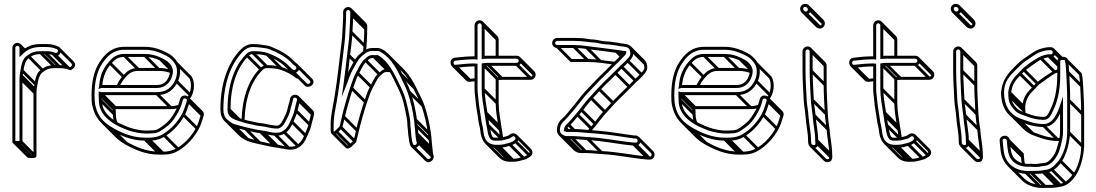

<svg xmlns="http://www.w3.org/2000/svg" viewBox="-20 -714 5539 970"><path d="M68 -497.5C54.1 -497.5 42.5 -486.3 42.5 -472V2C42.5 13.8 57 13.5 68 13.5C76 13.5 93.5 15.4 93.5 2L93.5 -315C93.5 -321.7 93.8 -327 94.5 -331.5V-332C94.5 -340.2 97.1 -347.8 98.4 -356.9C102.7 -386.8 110.6 -413.6 129.2 -422.7C143 -434.7 158.1 -440.5 185 -440.5H209C221.9 -440.5 233.7 -439.6 243.6 -436.9L253.1 -433.1C285.4 -419.3 301.1 -471.6 271.3 -480.1L260.7 -484C245 -490.5 228.1 -491.5 209 -491.5H185C143.9 -491.5 117.1 -479.6 93.5 -460.1V-472C93.5 -486.1 82 -497.5 68 -497.5ZM78.5 -472V-424.9L91.3 -437.7C114.3 -460.7 139.5 -476.5 185 -476.5H209C227.8 -476.5 242.5 -475.1 255.3 -470L266.7 -465.9C279.6 -461.8 270.4 -442 258.9 -446.9L248.4 -451.1C237.1 -454.5 222.9 -455.5 209 -455.5H185C156.4 -455.5 136.3 -448.2 120.8 -435.3C94.6 -421.5 87.6 -387.5 83.6 -359C82.6 -352.2 80.1 -342.5 79.5 -332.5C79.1 -326.7 78.5 -321.8 78.5 -315L78.5 -2.1C76 -1.7 72.6 -1.5 68 -1.5C63.4 -1.5 59.6 -1.8 57.5 -2.1V-472C57.5 -477.9 62.3 -482.5 68 -482.5C73.7 -482.5 78.5 -477.8 78.5 -472ZM62.7 11.3 133.4 82 144 71.4 73.3 0.7ZM80.7 7.3 151.4 78 162 67.4 91.3 -3.3ZM80.7 -309.7 151.4 -239 162 -249.6 91.3 -320.3ZM81.7 -326.7 152.4 -256 163 -266.6 92.3 -337.3ZM85.7 -352.7 156.4 -282 167 -292.6 96.3 -363.3ZM119.7 -423.7 190.4 -353 201 -363.6 130.3 -434.3ZM179.7 -442.7 250.4 -372 261 -382.6 190.3 -453.3ZM203.7 -442.7 274.4 -372 285 -382.6 214.3 -453.3ZM80.7 -466.7 96 -451.4 106.6 -462 91.3 -477.3ZM75.4 -479.4 100.2 -454.6 110.8 -465.2 86 -490ZM270.4 -463.9 341.1 -393.2C348.2 -386.1 339.3 -373.3 330.9 -375.7L261.3 -445.3L250.7 -434.7L322.4 -363C346.3 -352.6 372.9 -382.6 351.7 -403.8L281 -474.5ZM165.2 -260.8V-261.3C165.2 -269.5 167.8 -277 169.1 -286.2C173.4 -316.4 181.4 -342.4 199.9 -352C213.9 -363.9 228.6 -369.8 255.7 -369.8H279.7C292.7 -369.8 305.6 -368.7 314.7 -366.1L342.5 -358.1L251.3 -449.3L240.7 -438.7L295.1 -384.3C288.2 -384.7 285.1 -384.8 279.7 -384.8H255.7C227.1 -384.8 207 -377.5 191.5 -364.6C165.4 -350.8 158.3 -316.8 154.3 -288.3C153.3 -281.5 150.8 -271.8 150.2 -261.8C149.8 -256 149.2 -251 149.2 -244.3L149.2 68.6C146.8 69 143.3 69.2 138.7 69.2C132 69.2 127.3 68.5 126.1 68.2L55.9 -2L45.3 8.6L116 79.3C121.4 84.7 129.1 84.2 138.7 84.2C146.8 84.2 164.2 86.1 164.2 72.7L164.2 -244.3C164.2 -251 164.5 -256.3 165.2 -260.8Z M481.5 -282.1C481.5 -281.8 481.3 -280.2 480.7 -277.8L477.4 -264.5L490.4 -268.9C491.8 -269.4 492.4 -269.5 492.4 -269.5H772C809.2 -269.5 833.1 -290.5 844.8 -316.8C849.3 -326.9 854.2 -342.7 853.5 -355.7C851.4 -393.1 816.9 -411.4 792.7 -422.8C769.4 -433.7 744.4 -441.5 711 -441.5L608 -441.5C567.9 -441.5 547.4 -421.8 529.3 -400.9C503.5 -371.1 484.3 -333.3 481.5 -282.1ZM496.8 -284.5C501.1 -329.8 516.9 -363.6 540.7 -391.1C558.1 -411.3 573.9 -426.5 608 -426.5L711 -426.5C742.1 -426.5 764.3 -419.6 786.3 -409.2C806.8 -399.6 838.5 -384.8 838.5 -355V-354.2C840.1 -345.9 834.6 -331 831.2 -323.2C821.6 -301 803.3 -284.5 772 -284.5ZM732 -54.5H712C706.2 -54.5 701.4 -54.8 697 -55.4C666.6 -59.2 639.6 -66.6 614.9 -76.9C592.5 -86.3 568.3 -97.4 551.5 -110C522.4 -131.8 494.5 -158.6 494.5 -208V-208.3C493.6 -217.1 493.5 -224.5 493.5 -233.5H772C829 -233.5 858.7 -263.4 877.8 -300.7C891.8 -328.3 895.4 -369.4 877.9 -397.9C866.1 -417.2 848 -435.4 827.4 -445.7C795 -461.9 760.2 -477.5 711 -477.5H608C542.8 -477.5 508.5 -437.9 483.8 -401.2C455.5 -359.2 442.5 -302 442.5 -233C442.5 -212.7 442.6 -192.4 447.7 -175.1C460.6 -116.7 497.2 -80.8 542.8 -55C587 -30 644.2 -3.5 712 -3.5H732C765.1 -3.5 790.8 -10.7 813.1 -24.7C855.8 -51.5 888.3 -87.8 912.5 -131.3C924.7 -153.1 930.7 -176.5 938.2 -199.8C941.3 -209.5 938.3 -218.1 932.6 -223.8C921.1 -235.3 895.9 -235.3 889.8 -214.2C885.7 -201.8 882.3 -186.6 877.2 -175C866.3 -150.6 851.3 -126.3 835.2 -106.7C829.3 -99.6 812.9 -85.2 802.7 -78.2C785 -65.9 774 -55.5 750 -55.5H749.5C744.4 -54.8 738.6 -54.5 732 -54.5ZM478.5 -233C478.5 -224.8 479.5 -216.3 479.5 -207.4C479.5 -168.8 496.2 -140.5 516.8 -119.9C541.9 -94.8 573 -77 609.3 -63C635.6 -51 663.9 -44.5 695 -40.6C700 -39.9 705.8 -39.5 712 -39.5H732C738.6 -39.5 745.8 -40.4 750.4 -40.5C781.1 -41.4 794.5 -55.1 811 -65.7C820.7 -72.1 839.1 -87.6 846.8 -97.2C863.9 -117.8 879.5 -143.4 890.9 -169C896.9 -182.5 900.3 -198.3 904.1 -209.6C907.5 -220.9 927.6 -217.3 923.8 -204.2C916 -180.8 910.6 -157.8 899.5 -138.7C876.1 -95.8 845.7 -62.9 804.9 -37.3C786.9 -26 764 -18.5 732 -18.5H712C648.1 -18.5 593.5 -43.5 550.2 -68C507.8 -92 474 -124 462.3 -178.6C460.7 -187 458.5 -195.4 458.5 -206V-206.3L458.5 -206.5C457.8 -215.7 457.5 -224.5 457.5 -233C457.5 -299.4 470.1 -354.6 496.2 -392.8C521.5 -429.9 550.7 -462.5 608 -462.5H711C756.9 -462.5 788.7 -448.3 820.6 -432.3C838.4 -423.4 854.9 -406.9 865.1 -390.1C878.5 -368.2 876.3 -331.9 864.2 -307.2C847 -272.1 820.9 -248.5 772 -248.5H492C490.8 -248.5 489.7 -248.7 488.4 -249.1L478.5 -252.5ZM766.7 -235.7 837.4 -165 848 -175.6 777.3 -246.3ZM865.7 -298.7 936.4 -228 947 -238.6 876.3 -309.3ZM541.2 -56.2 611.9 14.5 622.5 3.9 551.8 -66.8ZM706.7 -5.7 777.4 65 788 54.4 717.3 -16.3ZM726.7 -5.7 797.4 65 808 54.4 737.3 -16.3ZM803.7 -25.7 874.4 45 885 34.4 814.3 -36.3ZM900.7 -129.7 971.4 -59 982 -69.6 911.3 -140.3ZM925.7 -196.7 996.4 -126 1007 -136.6 936.3 -207.3ZM481.7 -202.7 552.4 -132 563 -142.6 492.3 -213.3ZM483.7 -276.7 488.7 -271.7 499.3 -282.3 494.3 -287.3ZM529.7 -390.7 600.4 -320 611 -330.6 540.3 -401.3ZM602.7 -428.7 673.4 -358 684 -368.6 613.3 -439.3ZM705.7 -428.7 776.4 -358 787 -368.6 716.3 -439.3ZM784.2 -410.7 840.5 -354.4 851.1 -365 794.8 -421.3ZM849.2 -358.2C829.8 -365.8 808.4 -370.8 781.7 -370.8L678.7 -370.8C638.6 -370.8 618.3 -351 600 -330.2C586.9 -315.3 576.8 -298.9 568.6 -280L582.4 -274C589.8 -291.2 599.5 -306.9 611.4 -320.4C629 -340.4 644.6 -355.8 678.7 -355.8L781.7 -355.8C806.6 -355.8 825.8 -351.3 843.7 -344.3ZM480.7 -227.7 549.2 -159.2C549.3 -150.2 550.2 -144.7 550.2 -136.7C550.2 -119 554.1 -101.8 560.2 -87.9L573.9 -94C568.5 -106.2 565.2 -120.3 565.2 -137.3V-137.6L565.2 -137.9C564.5 -146.3 564.2 -154.5 564.2 -162.3V-165.4L491.3 -238.3ZM922 -213.2 992.7 -142.5C994.6 -140.6 996 -137.8 994.5 -133.5C986.9 -110 981.3 -87.1 970.2 -68C947.3 -26 916.4 9 875.6 33.4C857.4 44.3 834.7 52.2 802.7 52.2H782.7C718.9 52.2 664.3 27.2 620.9 2.7C603.4 -7.2 587.4 -18.5 574 -32L503.2 -102.7L492.6 -92.1L563.3 -21.4C578 -6.7 595.2 5.4 613.5 15.8C657.7 40.7 714.9 67.2 782.7 67.2H802.7C835.8 67.2 861.5 60 883.8 46C926.5 19.2 959 -17.1 983.2 -60.6C995.4 -82.4 1001.4 -105.8 1008.9 -129.1C1012 -138.8 1009 -147.4 1003.3 -153.1L932.6 -223.8ZM866.2 -388.7 936.3 -318.6C949.4 -295.5 945.9 -261.1 935 -236.5C931.7 -229.2 928.4 -225 924.5 -219.5L936.7 -210.9C941 -216.9 944.8 -223.2 948.3 -229.7C962.7 -257 964.8 -300.8 948.1 -328L876.8 -399.3ZM883.7 -185.3C872.3 -180.6 858.9 -177.8 842.7 -177.8H565.8L497.3 -246.3L486.7 -235.7L559.6 -162.8H842.7C860.7 -162.8 876.1 -165.9 889.5 -171.5Z M1475.4 -365.7C1472 -360.6 1466 -358.1 1460.3 -362.2C1446.2 -372 1437 -385.4 1419.6 -398.9C1392.8 -419.7 1366.3 -433.4 1332.6 -446C1310.7 -453.9 1283.1 -455.5 1257 -455.5C1241.3 -455.5 1231.1 -447.8 1222.5 -439.1C1162.1 -377.9 1129.5 -280.3 1129.5 -161C1129.5 -112.8 1172.7 -108.6 1204.6 -96.9C1223.6 -89.9 1248.9 -86.3 1267.1 -81.8C1282.7 -77.3 1302 -77 1315.4 -74.2C1331.7 -70.7 1350.7 -66.3 1370.7 -64.5H1386.2C1410.5 -72.7 1419.2 -93.7 1427.7 -110.6C1436 -125.2 1443.4 -142.8 1447.3 -161.5C1451 -178.5 1457.1 -193.2 1460.4 -212.9C1462.3 -226 1483.7 -221 1480.7 -208.8C1475.8 -190.9 1472 -176.3 1467.7 -156.5C1464.2 -137.7 1453.9 -120 1447 -101.6C1437.8 -80.2 1428.9 -64.9 1411 -53.3C1395.8 -43.6 1391.7 -43.5 1369.3 -43.5C1350.3 -43.5 1330.8 -50.8 1312.1 -53.4L1298.1 -55.4C1269.8 -59.5 1247.7 -65.4 1221.5 -71.3C1202.4 -75.7 1181.3 -81.9 1163.1 -87.2C1152.7 -90.2 1134.1 -103.8 1124.5 -113.4C1114.3 -123.5 1108.5 -139 1108.5 -161C1108.5 -288.7 1144.7 -390.3 1207.4 -453.8C1219.7 -466.3 1235.9 -476.5 1257 -476.5C1264.8 -476.5 1272.3 -476.2 1279.2 -475.5L1296.7 -473.6C1312.3 -471.9 1329.5 -469.8 1339.3 -466C1380.3 -449.9 1420.2 -429.6 1448.4 -401.3C1452.2 -397.5 1455.2 -393.7 1458.9 -390C1463.9 -385.1 1483 -377.4 1475.4 -365.7ZM1144.5 -161C1144.5 -278 1176 -371.4 1233.3 -428.7C1240.2 -436.3 1245.8 -440.5 1257 -440.5C1282.7 -440.5 1305.1 -439.1 1327.8 -431.8C1359.9 -421.5 1385.3 -406.5 1410.4 -387.1C1425.7 -375.2 1435.2 -361.7 1451.8 -349.8C1475.1 -334.2 1507.9 -365.3 1485.4 -387.8C1478.7 -394.5 1471.4 -398 1465.7 -404.9C1434.6 -439.5 1389.8 -461.9 1344.7 -480C1330.3 -485.2 1311.4 -485.4 1299.3 -488.4L1280.8 -490.5C1273 -491.3 1265.2 -491.5 1257 -491.5C1231 -491.5 1210.7 -478.5 1196.6 -464.2C1130.6 -397.3 1093.5 -291.2 1093.5 -161C1093.5 -135 1101.1 -115.5 1113.8 -102.8C1141.3 -75.3 1173.2 -65.8 1218.5 -56.6C1244.3 -51.4 1266.9 -44.7 1295.9 -40.6L1309.9 -38.6C1327.1 -36.1 1346.8 -30.1 1368.5 -28.5L1368.7 -28.5H1369C1391.8 -28.5 1401.8 -29.6 1419.1 -40.7C1440.7 -54.6 1451.3 -73.8 1460.9 -96C1467.4 -112.3 1478.4 -131.9 1482.4 -153.5C1486.1 -170.4 1492.2 -187.6 1495.2 -204.4C1497.1 -215.1 1495.2 -222 1489.5 -227.8C1474.4 -242.8 1448.3 -234.2 1445.6 -215.1C1442.8 -198.1 1436.4 -183.1 1432.7 -164.5C1429 -148 1421.5 -130.9 1414.4 -117.5C1405.4 -100.8 1399.2 -85.5 1383.8 -79.5H1371.3C1353.6 -81.2 1334.7 -85.4 1318.6 -88.8C1302.8 -92.2 1284.3 -92.7 1270.9 -96.2C1251.8 -101.3 1227.5 -105 1209.4 -111.1C1177.9 -121.8 1144.5 -123.1 1144.5 -161ZM1155.7 -74.7 1226.4 -4 1237 -14.6 1166.3 -85.3ZM1214.7 -58.7 1285.4 12 1296 1.4 1225.3 -69.3ZM1291.7 -42.7 1362.4 28 1373 17.4 1302.3 -53.3ZM1305.7 -40.7 1376.4 30 1387 19.4 1316.3 -51.3ZM1363.7 -30.7 1434.4 40 1445 29.4 1374.3 -41.3ZM1409.7 -41.7 1480.4 29 1491 18.4 1420.3 -52.3ZM1448.7 -93.7 1519.4 -23 1530 -33.6 1459.3 -104.3ZM1469.7 -149.7 1540.4 -79 1551 -89.6 1480.3 -160.3ZM1482.7 -201.7 1553.4 -131 1564 -141.6 1493.3 -212.3ZM1131.7 -155.7 1182.5 -104.9 1193.1 -115.5 1142.3 -166.3ZM1222.7 -428.7 1293.4 -358 1304 -368.6 1233.3 -439.3ZM1251.7 -442.7 1322.4 -372 1333 -382.6 1262.3 -453.3ZM1324.7 -433.7 1395.4 -363 1406 -373.6 1335.3 -444.3ZM1474.8 -377.2 1545.5 -306.5C1554.5 -297.5 1540 -286.4 1531.5 -291.2L1461.3 -361.3L1450.7 -350.7L1521.9 -279.5C1545.5 -264.2 1579.1 -294.1 1556.1 -317.1L1485.4 -387.8ZM1409.7 -387.7 1435.9 -361.5C1424.6 -366.9 1415.1 -372 1402.9 -375.5C1379.6 -382.1 1355 -384.8 1327.7 -384.8C1312 -384.8 1301.8 -377.1 1293.2 -368.4C1235.2 -309.6 1202.7 -217 1200.4 -103.9L1215.3 -103.6C1217.7 -214.4 1248.9 -302.8 1304 -358C1311.8 -365.1 1315.9 -369.8 1327.7 -369.8C1353.5 -369.8 1375.8 -368.4 1398.5 -361.1C1430.7 -350.7 1455.5 -335.5 1481.2 -316.3L1491 -327.6L1420.3 -398.3ZM1478.9 -217.1 1549.6 -146.4C1551.4 -144.6 1552.5 -142.3 1551.4 -138.1C1546.7 -120.1 1542.8 -105.7 1538.4 -85.8C1534.9 -67 1524.6 -49.3 1517.7 -30.9C1508.5 -9.5 1499.6 5.9 1481.7 17.4C1466.5 27.1 1462.4 27.2 1440 27.2C1421 27.2 1401.5 20 1382.8 17.3L1368.8 15.3C1320.4 8.4 1277.5 -4.5 1233.8 -16.5C1223.4 -19.3 1204.8 -33 1195.2 -42.7L1124.5 -113.4L1113.8 -102.8L1184.6 -32C1212 -4.6 1244 5 1289.2 14.1C1315 19.3 1337.6 26 1366.6 30.1L1380.7 32.1C1398 34.6 1417.7 39.7 1439.4 42.2H1439.7C1462.5 42.2 1472.5 41.1 1489.8 30C1512.3 15.5 1522.2 -2.6 1531.7 -25.5C1538.4 -41.8 1549.1 -61 1553.1 -82.8C1556.8 -99.7 1562.9 -116.9 1565.9 -133.7C1567.8 -144.4 1565.9 -151.3 1560.2 -157L1489.5 -227.8Z M1739 -678.5C1725.4 -678.5 1713.5 -666.6 1713.5 -653V-639C1713.5 -630 1713.6 -618 1712.5 -604.5C1709.9 -571.5 1709.9 -532.6 1705.6 -498.9C1695.3 -418.8 1685.1 -316.3 1672.1 -238.2L1665.6 -199.2C1659.6 -163.1 1650.5 -128.4 1650.5 -86V-55C1650.5 -48.7 1651.2 -42.6 1655.7 -38.1C1664.5 -29.3 1676.5 -36.6 1685 -43.4L1708.6 -67C1711 -73.8 1722.1 -122.7 1722.3 -123.5C1728.4 -152.3 1753.7 -240.6 1763.1 -266.5C1772.1 -292.6 1782.5 -323.8 1792.5 -341.2C1804.7 -362.4 1814.7 -388.8 1831.7 -403.2C1846.9 -416 1849.5 -422.7 1868.6 -420.5L1885.1 -420.5C1937 -390.9 1962.1 -326.6 1990.3 -269.6C2007.4 -235.1 2016.1 -210.6 2024.6 -168.5C2031.3 -136 2038.5 -109.8 2038.5 -78V-77.7L2038.5 -77.4C2039.5 -65.3 2042.5 -46 2042.5 -35V-34.6C2044.1 -19.9 2045.2 -12.3 2047.7 2.6L2050.6 13.3C2057 49.5 2104.5 33.2 2100.4 3.5L2097.3 -7.7C2095.6 -13.9 2095.5 -19.8 2095.5 -22V-22.5C2094.9 -27.7 2094.3 -31.2 2093.5 -39.4C2093.4 -49.5 2090.2 -68.3 2089.5 -80.3C2089 -88.8 2088.5 -99.3 2086.4 -110.2C2080.3 -159 2067.1 -213.3 2053.1 -253.5C2043.4 -281.2 2025.2 -313.7 2011.8 -342.2C1996.6 -374.3 1975.1 -408.2 1953.9 -430.2C1940.6 -444.3 1912.4 -471.5 1888 -471.5H1871.3C1835.6 -473.6 1817.6 -458.3 1799.2 -442.7C1774.2 -421.6 1762.9 -392.8 1747.5 -366.7C1744.1 -360.9 1741.8 -355.5 1738.6 -347.9C1742.3 -378.2 1745.5 -411.2 1748.5 -434.1C1753 -469.5 1759.1 -513.5 1760.5 -551.7C1761.6 -581.7 1764.5 -610.5 1764.5 -639V-653C1764.5 -666.6 1752.6 -678.5 1739 -678.5ZM1749.5 -653V-639C1749.5 -611.5 1746.6 -582.9 1745.5 -552.3C1744.2 -514.9 1737.9 -471.7 1733.6 -435.9C1728.6 -395.2 1721.4 -328.7 1715.6 -288.1L1706.4 -224.1L1730 -284.3C1739.8 -309.4 1750.5 -341.9 1760.5 -359.3C1776.2 -386.4 1787.7 -413.4 1808.8 -431.3C1827.3 -446.8 1840.5 -458.7 1870.5 -456.5L1870.7 -456.5H1888C1901.4 -456.5 1927.2 -435.8 1940.5 -422.5C1961.5 -401.4 1983.1 -368.3 1998.2 -335.8C2012.3 -306.5 2029.9 -274.6 2038.9 -248.5C2052.5 -209.3 2065.6 -155.8 2071.6 -108.1C2073 -97.6 2074.5 -88.3 2074.5 -80V-79.7C2075.6 -68 2078.5 -47.7 2078.5 -39V-38.6C2080.5 -23.6 2079.9 -18.9 2082.7 -4.3L2085.6 6.5C2087 20.5 2067.3 23.6 2065.4 10.5L2062.3 -0.6C2059.8 -16 2058.3 -21.9 2057.5 -35.4C2056.7 -49.4 2054.4 -67.8 2053.5 -78.3C2053.3 -114.2 2046.1 -140 2039.4 -171.5C2030.3 -213.8 2021.5 -240.6 2003.7 -276.4C1980.9 -322.1 1958.9 -373.6 1923.3 -409.2C1913.7 -418.8 1900.9 -429.5 1888.8 -435.5L1869.5 -435.5C1842.4 -438 1834.1 -425 1822.2 -414.8C1802.5 -397.9 1791.2 -369.2 1779.5 -348.8C1767.1 -327.2 1757.8 -296.5 1748.9 -271.5C1739.3 -244.3 1714 -156.9 1707.7 -126.5C1703.6 -110.5 1700.7 -91.6 1695.4 -75L1675 -54.6C1670.3 -49.9 1667.8 -50 1666.1 -49.4C1665.6 -51.2 1665.5 -52.4 1665.5 -55V-86C1665.5 -126.2 1674.2 -159.7 1680.4 -196.8L1686.9 -235.8C1700.1 -314.9 1710.2 -416.9 1720.5 -497.1C1725 -532.5 1724.9 -570.4 1727.5 -603.5C1728.6 -617.9 1728.5 -629.4 1728.5 -639V-653C1728.5 -657.9 1734.1 -663.5 1739 -663.5C1743.9 -663.5 1749.5 -657.9 1749.5 -653ZM1674.7 -43.7 1745.4 27 1756 16.4 1685.3 -54.3ZM1696.7 -65.7 1767.4 5 1778 -5.6 1707.3 -76.3ZM1709.7 -119.7 1780.4 -49 1791 -59.6 1720.3 -130.3ZM1750.7 -263.7 1821.4 -193 1832 -203.6 1761.3 -274.3ZM1780.7 -339.7 1851.4 -269 1862 -279.6 1791.3 -350.3ZM1821.7 -403.7 1892.4 -333 1903 -343.6 1832.3 -414.3ZM1863.7 -422.7 1934.4 -352 1945 -362.6 1874.3 -433.3ZM1881.7 -422.7 1941.3 -363 1952 -373.7 1892.3 -433.3ZM2087.7 10.3 2158.4 81 2169 70.4 2098.3 -0.3ZM2084.7 -0.7 2155.4 70 2166 59.4 2095.3 -11.3ZM2082.7 -16.7 2153.4 54 2164 43.4 2093.3 -27.3ZM2080.7 -33.7 2151.4 37 2162 26.4 2091.3 -44.3ZM2076.7 -74.7 2147.4 -4 2158 -14.6 2087.3 -85.3ZM2073.7 -103.7 2144.4 -33 2155 -43.6 2084.3 -114.3ZM2040.7 -245.7 2111.4 -175 2122 -185.6 2051.3 -256.3ZM1999.7 -333.7 2070.4 -263 2081 -273.6 2010.3 -344.3ZM1735.7 -429.7 1770 -395.4 1780.6 -406 1746.3 -440.3ZM1747.7 -546.7 1818.4 -476 1829 -486.6 1758.3 -557.3ZM1751.7 -633.7 1822.4 -563 1833 -573.6 1762.3 -644.3ZM1751.7 -647.7 1822.4 -577 1833 -587.6 1762.3 -658.3ZM1814.4 -451.7 1829.4 -450.5C1832.5 -489 1835.2 -530.3 1835.2 -568.3V-582.3C1835.2 -589.3 1832 -595.5 1827.5 -600L1756.8 -670.8L1746.2 -660.2L1816.9 -589.4C1819 -587.3 1820.2 -584.5 1820.2 -582.3V-568.3C1820.2 -532.2 1817.5 -489.7 1814.4 -451.7ZM2149.2 31.7V32.1C2150.5 47.2 2151.3 51.7 2153.4 66.4L2156.3 77.2C2158.7 85.9 2144.8 93.8 2138.6 87.7L2067.9 17L2057.3 27.6L2128 98.3C2146.7 117 2173.9 95.5 2171.1 74.2L2168 63C2166.3 56.8 2166.2 50.9 2166.2 48.7V48.2C2165.5 43.1 2165 39.5 2164.2 31.3C2164.1 21.2 2160.9 2.4 2160.2 -9.6C2159.7 -18.1 2159.2 -28.6 2157.1 -39.5C2151 -88.2 2137.8 -142.5 2123.8 -182.7C2114.2 -210.5 2096 -243 2082.5 -271.5C2067.3 -303.7 2045.9 -337.4 2024.6 -359.5L1953.8 -430.3L1943.2 -419.7L2013.9 -349C2033.7 -329.2 2054.3 -296 2068.9 -265.1C2082.8 -235.7 2100.6 -203.9 2109.6 -177.8C2123.3 -138.6 2136.3 -85 2142.3 -37.4C2143.8 -26.9 2145.2 -17.6 2145.2 -9.3V-9C2146.3 2.7 2149.2 23 2149.2 31.7ZM1953.7 -364.8H1940.2C1913.2 -367.2 1905.7 -353.6 1893.2 -344.3C1873.2 -329.3 1861.3 -297.3 1850.2 -278.1C1837.8 -256.5 1828.5 -225.8 1819.6 -200.8C1810 -173.6 1784.7 -86.2 1778.4 -55.8C1775.8 -39.5 1771.3 -20.8 1766.1 -4.3L1745.7 16.1C1740.7 21.1 1738 21 1736.5 21.4L1666.3 -48.7L1655.7 -38.1L1726.4 32.6C1735.4 41.5 1747 33.9 1755.7 27.4L1779.3 3.7C1781.7 -3 1792.8 -52 1793 -52.8C1799.1 -81.6 1824.4 -169.8 1833.8 -195.8C1842.8 -221.9 1853.3 -253 1863.2 -270.5C1875.1 -291.7 1885.6 -318.3 1902.4 -332.4C1917.6 -345.2 1919.7 -351.9 1939.3 -349.8H1953.7Z M2381.2 -393.5H2380C2344 -393.5 2314.2 -390.1 2282.1 -386.5C2278 -386 2276 -386.9 2274.3 -388.6C2268.5 -394.5 2270.7 -406.2 2280 -407.6C2312.2 -411.1 2344.2 -414.4 2379.1 -414.5C2385.5 -412.9 2384 -413.5 2392.5 -413.4V-586C2392.5 -590.9 2398.1 -596.5 2403 -596.5C2407.9 -596.5 2413.5 -590.9 2413.5 -586V-415.8C2422.9 -416.6 2433.1 -417.5 2443 -417.5H2590C2596.2 -417.5 2600.5 -412.4 2600.5 -406C2600.5 -400.4 2595 -396.5 2590 -396.5H2444C2434.3 -396.5 2423 -394.9 2413.5 -393.3L2413.5 -264C2413.5 -221.4 2422.4 -179.3 2427.6 -142.8L2430.1 -127.8C2432.9 -111.2 2434 -97.1 2437.7 -80.4C2443 -60.7 2442.8 -31.2 2457.1 -13.4C2462.9 -5.6 2471.5 -3.5 2482 -3.5H2501C2521.6 -3.5 2533 -9.8 2547.5 -12.6C2565.4 -16.4 2570.3 -33.1 2580.9 -22.4C2595.7 -7.8 2560.2 6.1 2553.4 7.7C2531.4 12.1 2524.6 17.5 2501 17.5H2480.3C2438.8 13.6 2425.3 -13.2 2421.5 -55.7C2419.5 -75.2 2413.5 -90.8 2411.5 -107.9C2407.3 -142.5 2400.2 -172.1 2397.5 -207.6C2396.1 -225.3 2392.5 -246.8 2392.5 -264V-392.4L2385.1 -392.5C2384.9 -392.5 2382.2 -393.2 2381.2 -393.5ZM2590 -432.5H2443C2438.1 -432.5 2433.5 -432.4 2428.5 -432.1V-586C2428.5 -599.6 2416.6 -611.5 2403 -611.5C2389.4 -611.5 2377.5 -599.6 2377.5 -586V-429.5C2341.1 -429.2 2310.5 -426.6 2278.1 -422.5C2244.3 -418.2 2252.4 -367.1 2284 -371.6C2315.1 -375 2342.4 -378.3 2377.5 -378.5V-264C2377.5 -245 2381.2 -223.2 2382.5 -206.4C2385.3 -169.7 2392.6 -139.5 2396.6 -106.1C2398.9 -86.8 2404.9 -71 2406.5 -54.3C2410.9 -6.2 2430.7 27.6 2479.7 32.5H2501C2527.5 32.5 2537 26.5 2556.6 22.3C2571.1 19.2 2579.5 11.6 2588 6.4C2610.2 -7.5 2596.7 -36.3 2579 -39.8C2561.1 -43.4 2550.9 -28.9 2544.3 -27.3C2527.7 -23.2 2518 -18.5 2501 -18.5H2482C2473.5 -18.5 2472.2 -19.1 2470.3 -20.9C2458.9 -32.4 2458.8 -60 2452.3 -83.8C2448.8 -99.3 2447.8 -112.9 2444.9 -130.2L2442.4 -145.1C2437.2 -181.9 2428.5 -223.6 2428.5 -264L2428.5 -380.5C2433.1 -381.1 2439.1 -381.5 2444 -381.5H2590C2604 -381.5 2615.5 -393.8 2615.5 -407.5C2615.5 -421.4 2603.7 -432.5 2590 -432.5ZM2457.7 -12.7 2461.8 -8.5 2472.5 -19.2 2468.3 -23.3ZM2439.7 -76.7 2509.6 -6.8 2520.2 -17.4 2450.3 -87.3ZM2432.2 -123.7 2502.9 -53 2513.5 -63.6 2442.8 -134.3ZM2429.7 -138.7 2500.4 -68 2511 -78.6 2440.3 -149.3ZM2415.7 -258.7 2486.4 -188 2497 -198.6 2426.3 -269.3ZM2415.7 -381.7 2486.4 -311 2497 -321.6 2426.3 -392.3ZM2438.7 -383.7 2509.4 -313 2520 -323.6 2449.3 -394.3ZM2584.7 -383.7 2655.4 -313 2666 -323.6 2595.3 -394.3ZM2602.7 -402.2 2673.4 -331.5 2684 -342.1 2613.3 -412.8ZM2415.7 -580.7 2486.4 -510 2497 -520.6 2426.3 -591.3ZM2277.7 -373.7 2348.4 -303 2359 -313.6 2288.3 -384.3ZM2374.7 -380.7 2379.7 -375.7 2390.3 -386.3 2385.3 -391.3ZM2474.7 30.3 2545.4 101 2556 90.4 2485.3 19.7ZM2495.7 30.3 2566.4 101 2577 90.4 2506.3 19.7ZM2549.7 20.3 2620.4 91 2631 80.4 2560.3 9.7ZM2578.7 5.3 2649.4 76 2660 65.4 2589.3 -5.3ZM2580.9 -22.4 2651.7 48.3C2666.3 63 2630.9 76.8 2624.1 78.4C2602.1 82.8 2595.3 88.2 2571.7 88.2H2551C2532.6 88.2 2522 81.1 2513.3 72.4L2442.6 1.7L2432 12.3L2502.7 83C2514.5 94.8 2530 101.2 2550.4 103.2H2571.7C2598.2 103.2 2607.7 97.2 2627.3 93C2641.8 90 2650.2 82.3 2658.7 77.1C2674.4 67.2 2672.2 47.7 2662.2 37.7L2591.5 -33ZM2384.3 -319.1C2373.8 -318.1 2363.6 -317 2352.8 -315.7C2348.7 -315.3 2346.7 -316.2 2345.1 -317.9L2274.3 -388.6L2263.7 -378L2334.5 -307.3C2339.3 -302.4 2346.7 -299.9 2354.7 -300.9C2365 -302.1 2375.5 -303.2 2385.8 -304.2ZM2410.2 -593.2 2480.9 -522.4C2483 -520.3 2484.2 -517.5 2484.2 -515.3V-425H2499.2V-515.3C2499.2 -522.3 2496 -528.5 2491.5 -533L2420.8 -603.8ZM2484.2 -322.6V-193.3C2484.2 -150.7 2493.1 -108.6 2498.3 -72.1L2500.8 -57.1C2503.5 -40.8 2504.6 -27 2508.2 -10.7L2522.8 -13.8C2519.5 -29 2518.5 -42.5 2515.6 -59.5L2513.1 -74.4C2507.9 -111.2 2499.2 -152.8 2499.2 -193.3V-309.8C2503.9 -310.4 2509.9 -310.8 2514.7 -310.8H2660.7C2674.7 -310.8 2686.2 -323.1 2686.2 -336.8C2686.2 -343.7 2683.3 -349.8 2678.9 -354.2L2608.2 -424.9L2597.6 -414.3L2668.3 -343.6C2670.2 -341.7 2671.2 -339.3 2671.2 -336.8C2671.2 -331.2 2665.7 -325.8 2660.7 -325.8H2514.7C2505 -325.8 2493.7 -324.2 2484.2 -322.6Z M2843 -11.5H2868C2896 -11.5 2919.2 -8 2947.5 -6.5C3028.9 -2.4 3105.3 15.2 3180.6 21.5H3189.5C3224.8 24.5 3222.9 -25.3 3192.5 -29.5H3183.5C3127.5 -36.5 3065.2 -48.4 3001.6 -53.5L2951.6 -57.5C2921.8 -59.9 2898.9 -62.5 2868 -62.5H2844.6C2848 -70.5 2851.5 -73.9 2857.1 -78.4C2874.3 -95.6 2886 -111.8 2902.7 -130.1L2922.9 -154.3C2938.9 -173.5 2953.9 -195.9 2971.4 -213.8C2981.8 -224.4 2994.9 -240.1 3012.5 -258.9C3042.6 -291 3066.7 -311.4 3094.4 -340.8L3125.1 -371.5C3136 -381.1 3146.4 -390.8 3156.5 -401.9C3174.1 -421.2 3184.9 -433.7 3176.2 -463.9C3169.5 -491 3140.2 -492.3 3114.3 -495.4L3100.2 -498.4C3085.7 -499.9 3079.1 -500.6 3062.8 -503.5L3034.5 -505.5C3015.8 -506.8 2999.5 -513 2977.5 -514.5L2977.3 -514.5H2977C2968.9 -514.5 2959.7 -515.4 2949.4 -517.4C2928.2 -521.4 2902.8 -522.5 2879 -522.5H2795C2781 -522.5 2769.5 -510.2 2769.5 -496.5C2769.5 -482.6 2781.3 -471.5 2795 -471.5H2879C2901.7 -471.5 2922.2 -470.2 2941.6 -466.6C2992.2 -460.3 3043.1 -454.5 3092 -447.6L3107 -445.6C3113.1 -444.7 3115.4 -443.8 3123.6 -442.4C3112.4 -430.5 3103.2 -419.8 3090.9 -408.5C3068.3 -387.7 3045.8 -362.5 3022.9 -341.5C3009 -328.8 2993.8 -312.3 2975.5 -293.2C2945.3 -261.3 2928.3 -245.7 2905 -214.5C2890.1 -194.5 2879.1 -180.9 2864.3 -163.9C2848 -145.1 2837.9 -130.2 2822.1 -116.7C2807 -103.7 2793.5 -83.8 2793.5 -56C2793.5 -31.1 2819.2 -11.5 2843 -11.5ZM2784.5 -496.5C2784.5 -502.1 2790 -507.5 2795 -507.5H2879C2902 -507.5 2925.7 -505.5 2947.1 -502.5C2957.1 -501.2 2968.1 -499.5 2977 -499.5C2995.2 -499.5 3012.4 -492 3033.5 -490.5L3061.5 -488.5C3076.5 -487.4 3084.4 -485.3 3097.8 -483.6L3111.8 -480.6C3136.7 -478.1 3157.4 -477.6 3161.8 -460.1C3168.8 -435.3 3163.1 -431.8 3145.5 -412.1C3135.8 -401.7 3125.5 -391.4 3114.9 -382.5L3083.6 -351.2C3055.2 -322.8 3032.6 -302.2 3001.5 -269.1C2983.6 -250 2970.7 -234.5 2960.6 -224.2C2942.4 -205.5 2925.7 -182.6 2911.1 -163.7L2891.3 -139.9C2875.6 -121 2862.3 -105 2847 -89.6C2839.6 -83.2 2833.7 -76.9 2830.5 -67.2L2830.5 -66C2830.5 -60.4 2828.6 -55.4 2827.4 -50.6C2833.4 -51.1 2838.1 -50.2 2840.9 -47.5H2868C2898 -47.5 2920.2 -44.9 2950.4 -42.5L3000.4 -38.5C3063.4 -33.5 3124.7 -22.5 3182.5 -14.5H3191.5C3203.6 -12.3 3205.6 8.6 3190.5 6.5H3181.4C3106.8 -1 3030.6 -17.3 2948.5 -21.5C2921.2 -22.9 2896.6 -26.5 2868 -26.5H2843C2827.9 -26.5 2808.5 -40 2808.5 -56C2808.5 -79.3 2818.3 -92.7 2832.1 -105.5C2850.3 -122.4 2859.7 -136.6 2875.5 -153.9C2890.8 -170.9 2901.2 -186 2916.8 -205.3C2939.8 -235.2 2954.9 -250.1 2986.4 -282.8C3004.4 -302.2 3019.8 -318.4 3033.1 -330.5C3056.8 -352.2 3078.8 -378 3100.9 -397.4C3110.8 -406.4 3120.1 -416.9 3129.4 -426.8C3136.3 -433.7 3140.1 -438.2 3143.5 -443.9V-456.5H3136C3124.9 -456.5 3120.2 -458.9 3109 -460.4L3094 -462.4C3045.4 -469.4 2993.8 -474.6 2944.1 -481.4C2921.9 -484.5 2902.3 -486.5 2879 -486.5H2795C2789.6 -486.5 2784.5 -491.1 2784.5 -496.5ZM2873.7 -473.7 2944.4 -403 2955 -413.6 2884.3 -484.3ZM2937.7 -468.7 3008.4 -398 3019 -408.6 2948.3 -479.3ZM3087.7 -449.7 3114.8 -422.6 3125.4 -433.2 3098.3 -460.3ZM3102.7 -447.7 3121.2 -429.2 3131.8 -439.8 3113.3 -458.3ZM2837.7 -13.7 2908.4 57 2919 46.4 2848.3 -24.3ZM2862.7 -13.7 2933.4 57 2944 46.4 2873.3 -24.3ZM2942.7 -8.7 3013.4 62 3024 51.4 2953.3 -19.3ZM3175.7 19.3 3246.4 90 3257 79.4 3186.3 8.7ZM3184.7 19.3 3255.4 90 3266 79.4 3195.3 8.7ZM2832.7 -60.7 2843.7 -49.7 2854.3 -60.3 2843.3 -71.3ZM2846.7 -78.7 2875.9 -49.5 2886.5 -60.1 2857.3 -89.3ZM2891.7 -129.7 2962.4 -59 2973 -69.6 2902.3 -140.3ZM2911.7 -153.7 2982.4 -83 2993 -93.6 2922.3 -164.3ZM2960.7 -213.7 3031.4 -143 3042 -153.6 2971.3 -224.3ZM3001.7 -258.7 3072.4 -188 3083 -198.6 3012.3 -269.3ZM3083.7 -340.7 3154.4 -270 3165 -280.6 3094.3 -351.3ZM3114.7 -371.7 3185.4 -301 3196 -311.6 3125.3 -382.3ZM3145.7 -401.7 3216.4 -331 3227 -341.6 3156.3 -412.3ZM3163.7 -456.7 3234.4 -386 3245 -396.6 3174.3 -467.3ZM3156.8 -469.3 3227.5 -398.6C3229.8 -396.3 3231.2 -393.7 3232.5 -389.3C3239.4 -364.6 3233.8 -361.1 3216.2 -341.4C3206.4 -330.9 3195.9 -321.2 3185.6 -311.8L3154.3 -280.5C3125.9 -252.1 3103.3 -231.5 3072.2 -198.4C3054.3 -179.3 3041.4 -163.8 3031.3 -153.5C3013.1 -134.8 2996.4 -111.9 2981.9 -93L2962.1 -69.2C2957.9 -64.2 2953.2 -59.2 2949.2 -54.5L2960.7 -44.8C2964.7 -49.6 2968.6 -54.2 2973.4 -59.4L2993.6 -83.6C3009.6 -102.8 3024.6 -125.2 3042.1 -143.1C3052.5 -153.7 3065.6 -169.4 3083.2 -188.2C3113.3 -220.3 3137.4 -240.7 3165.1 -270.1L3195.8 -300.8C3206.7 -310.3 3217.1 -320.1 3227.2 -331.2C3244.8 -350.5 3255.4 -363 3247 -393.2C3245.2 -399.4 3242.2 -405.1 3238.1 -409.2L3167.4 -479.9ZM3261.2 77.2H3252.1C3177.6 69.7 3101.3 53.4 3019.2 49.2C2991.9 47.8 2967.3 44.2 2938.7 44.2H2913.7C2904.7 44.2 2894.6 39.7 2887.8 32.8L2817 -37.9L2806.4 -27.3L2877.2 43.4C2886.6 52.9 2900 59.2 2913.7 59.2H2938.7C2966.7 59.2 2989.9 62.8 3018.2 64.2C3099.6 68.4 3176.1 85.9 3251.3 92.2H3260.2C3285.3 94.3 3295.3 64.8 3279.1 48.6L3208.4 -22.1L3197.8 -11.5L3268.5 59.2C3275 65.8 3272.6 78.7 3261.2 77.2ZM3085.8 -387.1 3087.6 -402C3063.5 -405 3038.5 -407.2 3014.9 -410.7C2992.7 -414 2973 -415.8 2949.7 -415.8H2868.8L2800.3 -484.3L2789.7 -473.7L2862.6 -400.8H2949.7C2998.8 -400.8 3040.6 -392.7 3085.8 -387.1Z M3410.5 -282.1C3410.5 -281.8 3410.3 -280.2 3409.7 -277.8L3406.4 -264.5L3419.4 -268.9C3420.8 -269.4 3421.4 -269.5 3421.4 -269.5H3701C3738.2 -269.5 3762.1 -290.5 3773.8 -316.8C3778.3 -326.9 3783.2 -342.7 3782.5 -355.7C3780.4 -393.1 3745.9 -411.4 3721.7 -422.8C3698.4 -433.7 3673.4 -441.5 3640 -441.5L3537 -441.5C3496.9 -441.5 3476.4 -421.8 3458.3 -400.9C3432.5 -371.1 3413.3 -333.3 3410.5 -282.1ZM3425.8 -284.5C3430.1 -329.8 3445.9 -363.6 3469.7 -391.1C3487.1 -411.3 3502.9 -426.5 3537 -426.5L3640 -426.5C3671.1 -426.5 3693.3 -419.6 3715.3 -409.2C3735.8 -399.6 3767.5 -384.8 3767.5 -355V-354.2C3769.1 -345.9 3763.6 -331 3760.2 -323.2C3750.6 -301 3732.3 -284.5 3701 -284.5ZM3661 -54.5H3641C3635.2 -54.5 3630.4 -54.8 3626 -55.4C3595.6 -59.2 3568.6 -66.6 3543.9 -76.9C3521.5 -86.3 3497.3 -97.4 3480.5 -110C3451.4 -131.8 3423.5 -158.6 3423.5 -208V-208.3C3422.6 -217.1 3422.5 -224.5 3422.5 -233.5H3701C3758 -233.5 3787.7 -263.4 3806.8 -300.7C3820.8 -328.3 3824.4 -369.4 3806.9 -397.9C3795.1 -417.2 3777 -435.4 3756.4 -445.7C3724 -461.9 3689.2 -477.5 3640 -477.5H3537C3471.8 -477.5 3437.5 -437.9 3412.8 -401.2C3384.5 -359.2 3371.5 -302 3371.5 -233C3371.5 -212.7 3371.6 -192.4 3376.7 -175.1C3389.6 -116.7 3426.2 -80.8 3471.8 -55C3516 -30 3573.2 -3.5 3641 -3.5H3661C3694.1 -3.5 3719.8 -10.7 3742.1 -24.7C3784.8 -51.5 3817.3 -87.8 3841.5 -131.3C3853.7 -153.1 3859.7 -176.5 3867.2 -199.8C3870.3 -209.5 3867.3 -218.1 3861.6 -223.8C3850.1 -235.3 3824.9 -235.3 3818.8 -214.2C3814.7 -201.8 3811.3 -186.6 3806.2 -175C3795.3 -150.6 3780.3 -126.3 3764.2 -106.7C3758.3 -99.6 3741.9 -85.2 3731.7 -78.2C3714 -65.9 3703 -55.5 3679 -55.5H3678.5C3673.4 -54.8 3667.6 -54.5 3661 -54.5ZM3407.5 -233C3407.5 -224.8 3408.5 -216.3 3408.5 -207.4C3408.5 -168.8 3425.2 -140.5 3445.8 -119.9C3470.9 -94.8 3502 -77 3538.3 -63C3564.6 -51 3592.9 -44.5 3624 -40.6C3629 -39.9 3634.8 -39.5 3641 -39.5H3661C3667.6 -39.5 3674.8 -40.4 3679.4 -40.5C3710.1 -41.4 3723.5 -55.1 3740 -65.7C3749.7 -72.1 3768.1 -87.6 3775.8 -97.2C3792.9 -117.8 3808.5 -143.4 3819.9 -169C3825.9 -182.5 3829.3 -198.3 3833.1 -209.6C3836.5 -220.9 3856.6 -217.3 3852.8 -204.2C3845 -180.8 3839.6 -157.8 3828.5 -138.7C3805.1 -95.8 3774.7 -62.9 3733.9 -37.3C3715.9 -26 3693 -18.5 3661 -18.5H3641C3577.1 -18.5 3522.5 -43.5 3479.2 -68C3436.8 -92 3403 -124 3391.3 -178.6C3389.7 -187 3387.5 -195.4 3387.5 -206V-206.3L3387.5 -206.5C3386.8 -215.7 3386.5 -224.5 3386.5 -233C3386.5 -299.4 3399.1 -354.6 3425.2 -392.8C3450.5 -429.9 3479.7 -462.5 3537 -462.5H3640C3685.9 -462.5 3717.7 -448.3 3749.6 -432.3C3767.4 -423.4 3783.9 -406.9 3794.1 -390.1C3807.5 -368.2 3805.3 -331.9 3793.2 -307.2C3776 -272.1 3749.9 -248.5 3701 -248.5H3421C3419.8 -248.5 3418.7 -248.7 3417.4 -249.1L3407.5 -252.5ZM3695.7 -235.7 3766.4 -165 3777 -175.6 3706.3 -246.3ZM3794.7 -298.7 3865.4 -228 3876 -238.6 3805.3 -309.3ZM3470.2 -56.2 3540.9 14.5 3551.5 3.9 3480.8 -66.8ZM3635.7 -5.7 3706.4 65 3717 54.4 3646.3 -16.3ZM3655.7 -5.7 3726.4 65 3737 54.4 3666.3 -16.3ZM3732.7 -25.7 3803.4 45 3814 34.4 3743.3 -36.3ZM3829.7 -129.7 3900.4 -59 3911 -69.6 3840.3 -140.3ZM3854.7 -196.7 3925.4 -126 3936 -136.6 3865.3 -207.3ZM3410.7 -202.7 3481.4 -132 3492 -142.6 3421.3 -213.3ZM3412.7 -276.7 3417.7 -271.7 3428.3 -282.3 3423.3 -287.3ZM3458.7 -390.7 3529.4 -320 3540 -330.6 3469.3 -401.3ZM3531.7 -428.7 3602.4 -358 3613 -368.6 3542.3 -439.3ZM3634.7 -428.7 3705.4 -358 3716 -368.6 3645.3 -439.3ZM3713.2 -410.7 3769.5 -354.4 3780.1 -365 3723.8 -421.3ZM3778.2 -358.2C3758.8 -365.8 3737.4 -370.8 3710.7 -370.8L3607.7 -370.8C3567.6 -370.8 3547.3 -351 3529 -330.2C3515.9 -315.3 3505.8 -298.9 3497.6 -280L3511.4 -274C3518.8 -291.2 3528.5 -306.9 3540.4 -320.4C3558 -340.4 3573.6 -355.8 3607.7 -355.8L3710.7 -355.8C3735.6 -355.8 3754.8 -351.3 3772.7 -344.3ZM3409.7 -227.7 3478.2 -159.2C3478.3 -150.2 3479.2 -144.7 3479.2 -136.7C3479.2 -119 3483.1 -101.8 3489.2 -87.9L3502.9 -94C3497.5 -106.2 3494.2 -120.3 3494.2 -137.3V-137.6L3494.2 -137.9C3493.5 -146.3 3493.2 -154.5 3493.2 -162.3V-165.4L3420.3 -238.3ZM3851 -213.2 3921.7 -142.5C3923.6 -140.6 3925 -137.8 3923.5 -133.5C3915.9 -110 3910.3 -87.1 3899.2 -68C3876.3 -26 3845.4 9 3804.6 33.4C3786.4 44.3 3763.7 52.2 3731.7 52.2H3711.7C3647.9 52.2 3593.3 27.2 3549.9 2.7C3532.4 -7.2 3516.4 -18.5 3503 -32L3432.2 -102.7L3421.6 -92.1L3492.3 -21.4C3507 -6.7 3524.2 5.4 3542.5 15.8C3586.7 40.7 3643.9 67.2 3711.7 67.2H3731.7C3764.8 67.2 3790.5 60 3812.8 46C3855.5 19.2 3888 -17.1 3912.2 -60.6C3924.4 -82.4 3930.4 -105.8 3937.9 -129.1C3941 -138.8 3938 -147.4 3932.3 -153.1L3861.6 -223.8ZM3795.2 -388.7 3865.3 -318.6C3878.4 -295.5 3874.9 -261.1 3864 -236.5C3860.7 -229.2 3857.4 -225 3853.5 -219.5L3865.7 -210.9C3870 -216.9 3873.8 -223.2 3877.3 -229.7C3891.7 -257 3893.8 -300.8 3877.1 -328L3805.8 -399.3ZM3812.7 -185.3C3801.3 -180.6 3787.9 -177.8 3771.7 -177.8H3494.8L3426.3 -246.3L3415.7 -235.7L3488.6 -162.8H3771.7C3789.7 -162.8 3805.1 -165.9 3818.5 -171.5Z M4070.5 -454V-356C4070.5 -309.4 4074.3 -254.4 4076.5 -208.6C4077.9 -182.2 4083 -154.2 4085.5 -130.2C4088.2 -85.2 4098.5 -48.5 4098.5 -5V-4.7C4098.9 0.2 4099.2 5.2 4099.6 10.1C4101.7 24.4 4080.4 19.8 4078.5 10.2L4077.5 -3.5C4077.5 -47.8 4066.8 -87.9 4064.5 -128.4C4063 -155.3 4056.7 -182.5 4055.5 -207.3C4053.3 -254.3 4049.5 -309.9 4049.5 -356V-454C4049.5 -458.9 4055.1 -464.5 4060 -464.5C4064.9 -464.5 4070.5 -458.9 4070.5 -454ZM4091.5 -209.4C4089.3 -255.2 4085.5 -310.2 4085.5 -356V-454C4085.5 -467.6 4073.6 -479.5 4060 -479.5C4046.4 -479.5 4034.5 -467.6 4034.5 -454V-356C4034.5 -309.1 4038.3 -253.4 4040.5 -206.6C4041.8 -179.9 4048.1 -152.7 4049.5 -127.6C4051.9 -84.6 4062.5 -46.1 4062.5 -3V-2.7L4063.5 11.8C4066.7 29.7 4092.1 44.1 4108.7 27.1C4111 24.6 4114.5 8.5 4114.5 8.5L4113.5 -5.2C4113.3 -50.7 4103 -88.4 4100.5 -131.4C4098.2 -156.4 4092.8 -184.2 4091.5 -209.4ZM4061.5 -666.5C4061.5 -660.1 4057 -655.5 4051 -655.5C4044 -655.5 4037.5 -662.6 4037.5 -669.5C4037.5 -675.4 4041.6 -679.5 4047.5 -679.5C4054.3 -679.5 4061.5 -673.5 4061.5 -666.5ZM4051 -640.5C4065.7 -640.5 4076.5 -652.5 4076.5 -666.5C4076.5 -682.1 4062.7 -694.5 4047.5 -694.5C4033.5 -694.5 4022.5 -683.5 4022.5 -669.5C4022.5 -654.1 4035.4 -640.5 4051 -640.5ZM4045.7 -642.7 4116.4 -572 4127 -582.6 4056.3 -653.3ZM4063.7 -661.2 4134.4 -590.5 4145 -601.1 4074.3 -671.8ZM4101.7 14.3 4172.4 85 4183 74.4 4112.3 3.7ZM4100.7 0.3 4171.4 71 4182 60.4 4111.3 -10.3ZM4087.7 -125.7 4158.4 -55 4169 -65.6 4098.3 -136.3ZM4078.7 -203.7 4149.4 -133 4160 -143.6 4089.3 -214.3ZM4072.7 -350.7 4143.4 -280 4154 -290.6 4083.3 -361.3ZM4072.7 -448.7 4143.4 -378 4154 -388.6 4083.3 -459.3ZM4067.2 -461.2 4137.9 -390.4C4140 -388.3 4141.2 -385.5 4141.2 -383.3V-285.3C4141.2 -238.7 4145 -183.7 4147.2 -137.9C4148.6 -111.5 4153.7 -83.5 4156.2 -59.5C4159 -14.4 4169.2 22.2 4169.2 65.7V66L4170.2 80.5C4171.4 89.9 4159.1 93.7 4152 86.6L4081.3 15.9L4070.7 26.5L4141.4 97.2C4151.6 107.5 4169.5 107.9 4179.4 97.8C4181.8 95.3 4185.2 79.2 4185.2 79.2L4184.2 65.5C4184 20 4173.7 -17.7 4171.2 -60.7V-60.9C4166.8 -85.1 4163.5 -114 4162.2 -138.7C4160 -184.5 4156.2 -239.5 4156.2 -285.3V-383.3C4156.2 -390.3 4153 -396.5 4148.5 -401L4077.8 -471.8ZM4057.7 -675.1 4128.4 -604.4C4130.9 -601.9 4132.2 -598.9 4132.2 -595.8C4132.2 -589.4 4127.7 -584.8 4121.7 -584.8C4118.5 -584.8 4115.2 -586.2 4112.6 -588.8L4041.9 -659.5L4031.3 -649L4102 -578.2C4107 -573.2 4113.9 -569.8 4121.7 -569.8C4136.4 -569.8 4147.2 -581.8 4147.2 -595.8C4147.2 -603.4 4143.8 -610.1 4139 -615L4068.3 -685.7Z M4395.2 -393.5H4394C4358 -393.5 4328.2 -390.1 4296.1 -386.5C4292 -386 4290 -386.9 4288.3 -388.6C4282.5 -394.5 4284.7 -406.2 4294 -407.6C4326.2 -411.1 4358.2 -414.4 4393.1 -414.5C4399.5 -412.9 4398 -413.5 4406.5 -413.4V-586C4406.5 -590.9 4412.1 -596.5 4417 -596.5C4421.9 -596.5 4427.5 -590.9 4427.5 -586V-415.8C4436.9 -416.6 4447.1 -417.5 4457 -417.5H4604C4610.2 -417.5 4614.5 -412.4 4614.5 -406C4614.5 -400.4 4609 -396.5 4604 -396.5H4458C4448.3 -396.5 4437 -394.9 4427.5 -393.3L4427.5 -264C4427.5 -221.4 4436.4 -179.3 4441.6 -142.8L4444.1 -127.8C4446.9 -111.2 4448 -97.1 4451.7 -80.4C4457 -60.7 4456.8 -31.2 4471.1 -13.4C4476.9 -5.6 4485.5 -3.5 4496 -3.5H4515C4535.6 -3.5 4547 -9.8 4561.5 -12.6C4579.4 -16.4 4584.3 -33.1 4594.9 -22.4C4609.7 -7.8 4574.2 6.1 4567.4 7.7C4545.4 12.1 4538.6 17.5 4515 17.5H4494.3C4452.8 13.6 4439.3 -13.2 4435.5 -55.7C4433.5 -75.2 4427.5 -90.8 4425.5 -107.9C4421.3 -142.5 4414.2 -172.1 4411.5 -207.6C4410.1 -225.3 4406.5 -246.8 4406.5 -264V-392.4L4399.1 -392.5C4398.9 -392.5 4396.2 -393.2 4395.2 -393.5ZM4604 -432.5H4457C4452.1 -432.5 4447.5 -432.4 4442.5 -432.1V-586C4442.5 -599.6 4430.6 -611.5 4417 -611.5C4403.4 -611.5 4391.5 -599.6 4391.5 -586V-429.5C4355.1 -429.2 4324.5 -426.6 4292.1 -422.5C4258.3 -418.2 4266.4 -367.1 4298 -371.6C4329.1 -375 4356.4 -378.3 4391.5 -378.5V-264C4391.5 -245 4395.2 -223.2 4396.5 -206.4C4399.3 -169.7 4406.6 -139.5 4410.6 -106.1C4412.9 -86.8 4418.9 -71 4420.5 -54.3C4424.9 -6.2 4444.7 27.6 4493.7 32.5H4515C4541.5 32.5 4551 26.5 4570.6 22.3C4585.1 19.2 4593.5 11.6 4602 6.4C4624.2 -7.5 4610.7 -36.3 4593 -39.8C4575.1 -43.4 4564.9 -28.9 4558.3 -27.3C4541.7 -23.2 4532 -18.5 4515 -18.5H4496C4487.5 -18.5 4486.2 -19.1 4484.3 -20.9C4472.9 -32.4 4472.8 -60 4466.3 -83.8C4462.8 -99.3 4461.8 -112.9 4458.9 -130.2L4456.4 -145.1C4451.2 -181.9 4442.5 -223.6 4442.5 -264L4442.5 -380.5C4447.1 -381.1 4453.1 -381.5 4458 -381.5H4604C4618 -381.5 4629.5 -393.8 4629.5 -407.5C4629.5 -421.4 4617.7 -432.5 4604 -432.5ZM4471.7 -12.7 4475.8 -8.5 4486.5 -19.2 4482.3 -23.3ZM4453.7 -76.7 4523.6 -6.8 4534.2 -17.4 4464.3 -87.3ZM4446.2 -123.7 4516.9 -53 4527.5 -63.6 4456.8 -134.3ZM4443.7 -138.7 4514.4 -68 4525 -78.6 4454.3 -149.3ZM4429.7 -258.7 4500.4 -188 4511 -198.6 4440.3 -269.3ZM4429.7 -381.7 4500.4 -311 4511 -321.6 4440.3 -392.3ZM4452.7 -383.7 4523.4 -313 4534 -323.6 4463.3 -394.3ZM4598.7 -383.7 4669.4 -313 4680 -323.6 4609.3 -394.3ZM4616.7 -402.2 4687.4 -331.5 4698 -342.1 4627.3 -412.8ZM4429.7 -580.7 4500.4 -510 4511 -520.6 4440.3 -591.3ZM4291.7 -373.7 4362.4 -303 4373 -313.6 4302.3 -384.3ZM4388.7 -380.7 4393.7 -375.7 4404.3 -386.3 4399.3 -391.3ZM4488.7 30.3 4559.4 101 4570 90.4 4499.3 19.7ZM4509.7 30.3 4580.4 101 4591 90.4 4520.3 19.7ZM4563.7 20.3 4634.4 91 4645 80.4 4574.3 9.7ZM4592.7 5.3 4663.4 76 4674 65.4 4603.3 -5.3ZM4594.9 -22.4 4665.7 48.3C4680.3 63 4644.9 76.8 4638.1 78.4C4616.1 82.8 4609.3 88.2 4585.7 88.2H4565C4546.6 88.2 4536 81.1 4527.3 72.4L4456.6 1.7L4446 12.3L4516.7 83C4528.5 94.8 4544 101.2 4564.4 103.2H4585.7C4612.2 103.2 4621.7 97.2 4641.3 93C4655.8 90 4664.2 82.3 4672.7 77.1C4688.4 67.2 4686.2 47.7 4676.2 37.7L4605.5 -33ZM4398.3 -319.1C4387.8 -318.1 4377.6 -317 4366.8 -315.7C4362.7 -315.3 4360.7 -316.2 4359.1 -317.9L4288.3 -388.6L4277.7 -378L4348.5 -307.3C4353.3 -302.4 4360.7 -299.9 4368.7 -300.9C4379 -302.1 4389.5 -303.2 4399.8 -304.2ZM4424.2 -593.2 4494.9 -522.4C4497 -520.3 4498.2 -517.5 4498.2 -515.3V-425H4513.2V-515.3C4513.2 -522.3 4510 -528.5 4505.5 -533L4434.8 -603.8ZM4498.2 -322.6V-193.3C4498.2 -150.7 4507.1 -108.6 4512.3 -72.1L4514.8 -57.1C4517.5 -40.8 4518.6 -27 4522.2 -10.7L4536.8 -13.8C4533.5 -29 4532.5 -42.5 4529.6 -59.5L4527.1 -74.4C4521.9 -111.2 4513.2 -152.8 4513.2 -193.3V-309.8C4517.9 -310.4 4523.9 -310.8 4528.7 -310.8H4674.7C4688.7 -310.8 4700.2 -323.1 4700.2 -336.8C4700.2 -343.7 4697.3 -349.8 4692.9 -354.2L4622.2 -424.9L4611.6 -414.3L4682.3 -343.6C4684.2 -341.7 4685.2 -339.3 4685.2 -336.8C4685.2 -331.2 4679.7 -325.8 4674.7 -325.8H4528.7C4519 -325.8 4507.7 -324.2 4498.2 -322.6Z M4831.5 -454V-356C4831.5 -309.4 4835.3 -254.4 4837.5 -208.6C4838.9 -182.2 4844 -154.2 4846.5 -130.2C4849.2 -85.2 4859.5 -48.5 4859.5 -5V-4.7C4859.9 0.2 4860.2 5.2 4860.6 10.1C4862.7 24.4 4841.4 19.8 4839.5 10.2L4838.5 -3.5C4838.5 -47.8 4827.8 -87.9 4825.5 -128.4C4824 -155.3 4817.7 -182.5 4816.5 -207.3C4814.3 -254.3 4810.5 -309.9 4810.5 -356V-454C4810.5 -458.9 4816.1 -464.5 4821 -464.5C4825.9 -464.5 4831.5 -458.9 4831.5 -454ZM4852.5 -209.4C4850.3 -255.2 4846.5 -310.2 4846.5 -356V-454C4846.5 -467.6 4834.6 -479.5 4821 -479.5C4807.4 -479.5 4795.5 -467.6 4795.5 -454V-356C4795.5 -309.1 4799.3 -253.4 4801.5 -206.6C4802.8 -179.9 4809.1 -152.7 4810.5 -127.6C4812.9 -84.6 4823.5 -46.1 4823.5 -3V-2.7L4824.5 11.8C4827.7 29.7 4853.1 44.1 4869.7 27.1C4872 24.6 4875.5 8.5 4875.5 8.5L4874.5 -5.2C4874.3 -50.7 4864 -88.4 4861.5 -131.4C4859.2 -156.4 4853.8 -184.2 4852.5 -209.4ZM4822.5 -666.5C4822.5 -660.1 4818 -655.5 4812 -655.5C4805 -655.5 4798.5 -662.6 4798.5 -669.5C4798.5 -675.4 4802.6 -679.5 4808.5 -679.5C4815.3 -679.5 4822.5 -673.5 4822.5 -666.5ZM4812 -640.5C4826.7 -640.5 4837.5 -652.5 4837.5 -666.5C4837.5 -682.1 4823.7 -694.5 4808.5 -694.5C4794.5 -694.5 4783.5 -683.5 4783.5 -669.5C4783.5 -654.1 4796.4 -640.5 4812 -640.5ZM4806.7 -642.7 4877.4 -572 4888 -582.6 4817.3 -653.3ZM4824.7 -661.2 4895.4 -590.5 4906 -601.1 4835.3 -671.8ZM4862.7 14.3 4933.4 85 4944 74.4 4873.3 3.7ZM4861.7 0.3 4932.4 71 4943 60.4 4872.3 -10.3ZM4848.7 -125.7 4919.4 -55 4930 -65.6 4859.3 -136.3ZM4839.7 -203.7 4910.4 -133 4921 -143.6 4850.3 -214.3ZM4833.7 -350.7 4904.4 -280 4915 -290.6 4844.3 -361.3ZM4833.7 -448.7 4904.4 -378 4915 -388.6 4844.3 -459.3ZM4828.2 -461.2 4898.9 -390.4C4901 -388.3 4902.2 -385.5 4902.2 -383.3V-285.3C4902.2 -238.7 4906 -183.7 4908.2 -137.9C4909.6 -111.5 4914.7 -83.5 4917.2 -59.5C4920 -14.4 4930.2 22.2 4930.2 65.7V66L4931.2 80.5C4932.4 89.9 4920.1 93.7 4913 86.6L4842.3 15.9L4831.7 26.5L4902.4 97.2C4912.6 107.5 4930.5 107.9 4940.4 97.8C4942.8 95.3 4946.2 79.2 4946.2 79.2L4945.2 65.5C4945 20 4934.7 -17.7 4932.2 -60.7V-60.9C4927.8 -85.1 4924.5 -114 4923.2 -138.7C4921 -184.5 4917.2 -239.5 4917.2 -285.3V-383.3C4917.2 -390.3 4914 -396.5 4909.5 -401L4838.8 -471.8ZM4818.7 -675.1 4889.4 -604.4C4891.9 -601.9 4893.2 -598.9 4893.2 -595.8C4893.2 -589.4 4888.7 -584.8 4882.7 -584.8C4879.5 -584.8 4876.2 -586.2 4873.6 -588.8L4802.9 -659.5L4792.3 -649L4863 -578.2C4868 -573.2 4874.9 -569.8 4882.7 -569.8C4897.4 -569.8 4908.2 -581.8 4908.2 -595.8C4908.2 -603.4 4904.8 -610.1 4900 -615L4829.3 -685.7Z M5212.4 114.5C5205.5 113.9 5197 113.5 5189 113.5H5165.3C5137.8 110.8 5121.2 102.9 5106.3 88C5089.9 71.6 5085.1 41.6 5082.5 7.4L5081.5 -6.8C5075.5 -40.4 5026.7 -31.5 5030.5 -1.2L5031.5 11.8C5032.8 21.1 5033.9 30 5034.5 38.5C5039.8 112.5 5089 158.8 5162.4 164.5L5162.7 164.5H5189C5209.6 164.5 5232.5 165 5250.4 161.4L5266.9 158.5C5300 155.3 5327.3 126.6 5343.3 103.1C5367.6 67.3 5383 10.5 5386.5 -44.5L5386.5 -44.8V-208C5386.5 -261.7 5383.8 -300.9 5381.5 -350.4C5379.7 -372.5 5380.2 -395.1 5374.1 -413.5C5365.9 -436 5321.5 -428.8 5321.5 -405V-338C5321.5 -252.6 5306.6 -196 5277.4 -142.6C5269.5 -128.1 5265 -123.5 5251 -123.5C5222.6 -123.5 5197.3 -130.5 5174.7 -139C5155.2 -146.4 5134.6 -151.3 5121 -163.6C5104.7 -178.3 5089.5 -199 5089.5 -226V-226.4C5088.8 -233.5 5088.5 -238.9 5088.5 -245.6C5093.3 -290.4 5111.7 -310.1 5138.4 -336.8L5157.2 -356.6C5160.6 -360.2 5240.1 -416.9 5241.3 -414.3C5247.6 -417.4 5270.5 -424.5 5278 -424.5L5288 -424.5C5302.1 -424.5 5313.5 -435.1 5313.5 -449.5C5313.5 -463.7 5302.5 -475.5 5288 -475.5H5278C5269.1 -475.5 5258.6 -473.3 5247 -470.2C5219.6 -463 5210.2 -456.5 5186.4 -440.8C5164.3 -426.2 5138.6 -409.2 5121.7 -392.3L5101.7 -372.3C5070.2 -340.8 5043.4 -307.6 5037.5 -248.3V-248C5037.5 -172.2 5070.2 -125.6 5124.3 -103C5160.9 -87.7 5200.2 -72.5 5252 -72.5C5295.6 -72.5 5319.8 -106 5335.5 -140.2L5335.5 -47C5335.5 -27.9 5331.6 -7.9 5326.8 8.9C5323.6 21.6 5314.3 53.2 5309.6 61C5298.9 78.8 5280.1 105.2 5259.9 108.6L5241.8 110.7L5240.8 111.2C5230.6 111.2 5222.5 114.4 5212.4 114.5ZM5298.5 -449.5C5298.5 -443.5 5294.6 -439.5 5288 -439.5L5278 -439.5C5265.3 -439.5 5243.5 -432.1 5234.7 -427.7C5208.1 -414.4 5167.5 -386.8 5146.8 -367.4L5127.6 -347.2C5100.5 -320.1 5079.8 -296.9 5073.5 -246.4V-246C5073.5 -240 5074.3 -232.4 5074.5 -225.7C5075.4 -191.2 5094 -169.4 5110.7 -152.7C5125.7 -137.7 5151.5 -132.1 5169.3 -125C5193.3 -116.4 5219.9 -108.5 5251 -108.5C5271.4 -108.5 5281.8 -119.4 5290.6 -135.4C5320.9 -191 5336.5 -250.9 5336.5 -338V-405C5336.5 -413 5358.2 -412.8 5359.9 -408.5C5364.6 -394.6 5364.3 -372.4 5366.5 -349.3C5368.9 -299.8 5371.5 -261 5371.5 -208V-45C5371.5 8 5353.6 62.9 5330.9 94.6C5322.3 106.1 5302.2 128.1 5289.3 135.5C5280.7 140.4 5272.8 143 5265.4 143.5L5265 143.5L5247.6 146.6C5231.8 149.4 5209.8 149.5 5189 149.5H5163.3C5096.2 143.9 5054.3 104.6 5049.5 37.4C5048.5 24.7 5046.7 10.8 5045.4 -2.9C5043.6 -17.5 5064.5 -15.7 5066.5 -5.3L5067.5 8.6C5069.9 39.8 5073.7 70.7 5090 92.5C5105.9 113.7 5131.7 125.5 5164.7 128.5H5189C5196.9 128.5 5204.5 128.8 5211.7 129.5H5212C5225.4 129.5 5235.8 128.3 5246.1 125.3L5262 123.4C5291.8 118.5 5312.2 86.6 5322.3 69C5330.9 55.4 5337.8 26.3 5341.3 12.8C5346.2 -6.4 5350.5 -25.9 5350.5 -47L5350.5 -227.2L5335.9 -183.4C5321.7 -140.7 5299.9 -87.5 5252 -87.5C5203.6 -87.5 5167.9 -103.5 5129.5 -117.1C5081 -137.8 5052.5 -181 5052.5 -247.7C5052.5 -302.8 5082 -331.3 5112.3 -361.7L5132.3 -381.7C5147.5 -396.8 5172.7 -413.8 5194.6 -428.2C5219.3 -444.5 5224.6 -448.8 5251 -455.8C5262.3 -458.7 5270.9 -460.5 5278 -460.5H5288C5294.2 -460.5 5298.5 -455.7 5298.5 -449.5ZM5121.7 -104.7 5192.4 -34 5203 -44.6 5132.3 -115.3ZM5246.7 -74.7 5317.4 -4 5328 -14.6 5257.3 -85.3ZM5090.7 93.3 5100.7 103.3 5111.3 92.7 5101.3 82.7ZM5069.7 13.3 5140.4 84 5151 73.4 5080.3 2.7ZM5157.7 162.3 5228.4 233 5239 222.4 5168.3 151.7ZM5183.7 162.3 5254.4 233 5265 222.4 5194.3 151.7ZM5243.7 159.3 5314.4 230 5325 219.4 5254.3 148.7ZM5260.7 156.3 5331.4 227 5342 216.4 5271.3 145.7ZM5287.7 147.3 5358.4 218 5369 207.4 5298.3 136.7ZM5331.7 104.3 5402.4 175 5413 164.4 5342.3 93.7ZM5373.7 -39.7 5444.4 31 5455 20.4 5384.3 -50.3ZM5373.7 -202.7 5444.4 -132 5455 -142.6 5384.3 -213.3ZM5368.7 -344.7 5439.4 -274 5450 -284.6 5379.3 -355.3ZM5076.7 -220.7 5147.4 -150 5158 -160.6 5087.3 -231.3ZM5075.7 -240.7 5146.4 -170 5157 -180.6 5086.3 -251.3ZM5127.7 -336.7 5198.4 -266 5209 -276.6 5138.3 -347.3ZM5146.7 -356.7 5217.4 -286 5228 -296.6 5157.3 -367.3ZM5232.7 -415.7 5303.4 -345 5314 -355.6 5243.3 -426.3ZM5272.7 -426.7 5323.7 -375.7 5334.3 -386.3 5283.3 -437.3ZM5282.7 -426.7 5323.7 -385.7 5334.3 -396.3 5293.3 -437.3ZM5300.7 -444.2 5333.4 -411.5 5344 -422.1 5311.3 -454.8ZM5295.3 -457.5 5339.5 -413.4 5350.1 -424 5305.9 -468.2ZM5147.3 -136.9 5161.9 -140.2C5160.8 -145 5160.2 -150 5160.2 -155.3V-155.6C5159.6 -162.8 5159.3 -168.2 5159.2 -174.9C5164 -219.7 5182.4 -239.4 5209.1 -266L5227.9 -285.9C5231.3 -289.5 5310.8 -346.2 5312 -343.6C5315.2 -345.2 5323.2 -348.1 5331.1 -350.4L5327 -364.8C5318.2 -362.3 5310.3 -359 5305.2 -356.9L5305.1 -356.8C5278.3 -342 5240.1 -315.3 5217.5 -296.7L5198.3 -276.5C5172.3 -250.5 5148.4 -225.6 5144.2 -175.7V-175.3C5144.2 -163.3 5145 -146.8 5147.3 -136.9ZM5361.7 -405.7 5431.1 -336.3C5435.5 -320.9 5435.1 -300.9 5437.2 -278.6C5439.6 -229.1 5442.2 -190.3 5442.2 -137.3L5442.2 25.7C5442.2 78.7 5424.3 133.6 5401.6 165.3C5393 176.8 5372.9 198.9 5360 206.2C5351.2 211.2 5343.4 213.6 5335.8 214.3L5318.3 217.3C5302.5 220.1 5280.5 220.2 5259.7 220.2H5234C5198.7 217.3 5172.4 205.6 5153 186.2L5082.3 115.5L5071.7 126.1L5142.4 196.8C5165.4 219.8 5195.8 231.3 5233.4 235.2H5259.7C5280.3 235.2 5303.2 235.7 5321.1 232.1L5337.6 229.2C5370.7 226 5398 197.4 5414 173.8C5438.3 138 5453.8 81.2 5457.2 26.2L5457.2 25.9L5457.2 -137.3C5457.2 -191 5454.5 -230.2 5452.2 -279.7V-279.8L5452.2 -280C5450 -302.9 5450.5 -325.7 5444.3 -344.3L5372.3 -416.3ZM5068.7 -0.7 5137.4 68 5138.2 79.3C5139.3 93.5 5140.8 107.4 5143.4 120.5L5158.1 117.6C5155.7 105.5 5154.2 92 5153.2 78.2L5152 61.4L5079.3 -11.3ZM5337.5 -18.6C5332.9 -17.4 5328 -16.8 5322.7 -16.8C5274.3 -16.8 5238.6 -32.8 5200.2 -46.4C5185.6 -52.5 5171.9 -61.8 5160.2 -73.5L5089.5 -144.2L5078.8 -133.6L5149.6 -62.9C5162.8 -49.6 5178.3 -39.3 5194.8 -32.4C5232.3 -19 5270.8 -1.8 5322.7 -1.8C5329.2 -1.8 5335.4 -2.6 5341.1 -4Z"/></svg>

Font: CiSf OpenHand
Style: Gls
Weight: 400
Foundry: Cannot Into Space Fonts
Version: Version 0.7892